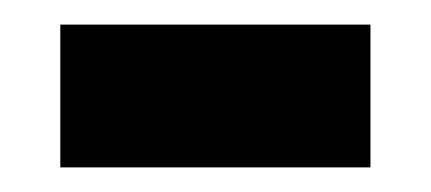

<svg xmlns="http://www.w3.org/2000/svg" viewBox="-20 -413 350 156"><path d="M29 -277V-393H281V-277Z"/></svg>

Font: Noto Sans Malayalam UI ExtraCondensed
Style: Bold
Weight: 700
Width: 2
Designer: Jelle Bosma - Monotype Design Team
Foundry: Monotype Imaging Inc.
Version: Version 2.104; ttfautohint (v1.8.4.7-5d5b)